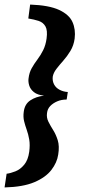

<svg xmlns="http://www.w3.org/2000/svg" viewBox="-24 -685 377 841"><path d="M-4 136 5 76Q22 74 43.5 65.5Q65 57 82 36.5Q99 16 104 -20Q108 -51 104 -74Q100 -97 93 -116.5Q86 -136 81.5 -154.5Q77 -173 80 -195Q84 -229 109 -245.5Q134 -262 169 -266Q140 -269 124.5 -281.5Q109 -294 104 -310.5Q99 -327 101 -341Q104 -367 115 -386.5Q126 -406 140 -424.5Q154 -443 165 -465Q176 -487 180 -516Q185 -552 175 -569.5Q165 -587 145 -593.5Q125 -600 100 -604L108 -665Q191 -662 235 -641.5Q279 -621 293.5 -588.5Q308 -556 303 -516Q299 -486 284.5 -462Q270 -438 253 -419Q236 -400 223 -383Q210 -366 207 -349Q205 -330 213 -315Q221 -300 237.5 -291.5Q254 -283 273 -282L268 -249Q245 -249 226.5 -241Q208 -233 196 -220.5Q184 -208 182 -190Q179 -170 188 -152Q197 -134 209 -115Q221 -96 229 -70.5Q237 -45 231 -8Q226 27 201 59.5Q176 92 126.5 113Q77 134 -4 136Z"/></svg>

Font: Alumni Sans Thin
Style: Bold Italic
Weight: 700
Italic angle: -8°
Version: Version 1.016